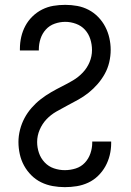

<svg xmlns="http://www.w3.org/2000/svg" viewBox="-20 -763 540 791"><path d="M247 8Q222 8 197 3.5Q172 -1 149.5 -12Q127 -23 109 -41Q91 -59 79 -81Q67 -103 61.5 -128Q56 -153 56 -178Q56 -203 62.5 -228.5Q69 -254 81 -276.5Q93 -299 110 -318.5Q127 -338 147.5 -354Q168 -370 190.5 -383Q213 -396 236 -407.5Q259 -419 281 -432Q303 -445 321 -464Q339 -483 349 -507Q359 -531 359 -557Q359 -580 352 -602Q345 -624 330 -640.5Q315 -657 293 -665Q271 -673 249 -673Q227 -673 205.5 -665.5Q184 -658 169 -641.5Q154 -625 147 -603.5Q140 -582 140 -560V-555H62V-562Q62 -587 67.5 -611Q73 -635 84.5 -656.5Q96 -678 114 -695.5Q132 -713 154 -724Q176 -735 200 -739Q224 -743 249 -743Q274 -743 298.5 -738.5Q323 -734 345 -722.5Q367 -711 384.5 -693Q402 -675 413.5 -653Q425 -631 430.5 -606.5Q436 -582 436 -558Q436 -532 430 -506.5Q424 -481 411.5 -458.5Q399 -436 382 -416.5Q365 -397 345 -381Q325 -365 302.5 -352.5Q280 -340 257 -328Q234 -316 211.5 -303Q189 -290 171.5 -271.5Q154 -253 143.5 -228.5Q133 -204 133 -178Q133 -155 140.5 -133Q148 -111 164 -94Q180 -77 202 -69.5Q224 -62 247 -62Q270 -62 292 -69Q314 -76 329.5 -92.5Q345 -109 352.5 -131Q360 -153 360 -175V-180H438V-173Q438 -148 432 -123.5Q426 -99 414 -77.5Q402 -56 384 -38.5Q366 -21 343.5 -10.5Q321 0 296.5 4Q272 8 247 8Z"/></svg>

Font: Iosevka Custom
Style: Regular
Weight: 400
Monospace: yes
Designer: Belleve Invis
Foundry: Belleve Invis
Version: Version 32.5.0; ttfautohint (v1.8.4)